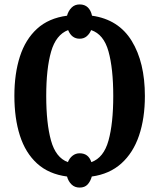

<svg xmlns="http://www.w3.org/2000/svg" viewBox="-20 -792 720 868"><path d="M340 56Q318 56 303.5 42Q289 28 283 6Q200 -5 147.5 -53Q95 -101 70 -179Q45 -257 45 -359Q45 -459 70 -536.5Q95 -614 147.5 -662Q200 -710 283 -721Q289 -743 303.5 -757.5Q318 -772 340 -772Q363 -772 377 -758.5Q391 -745 396 -721Q516 -704 575.5 -607Q635 -510 635 -358Q635 -257 608.5 -179Q582 -101 528.5 -53Q475 -5 395 6Q389 28 376 42Q363 56 340 56ZM287 -59Q294 -77 308 -88Q322 -99 340 -99Q380 -99 393 -59Q449 -79 470.5 -156.5Q492 -234 492 -358Q492 -482 470.5 -559.5Q449 -637 392 -656Q385 -639 372 -628Q359 -617 340 -617Q304 -617 288 -656Q233 -635 211 -558.5Q189 -482 189 -358Q189 -235 210.5 -157Q232 -79 287 -59Z"/></svg>

Font: Noto Serif ExtraCondensed
Style: Bold
Weight: 700
Width: 2
Designer: Monotype Design Team
Foundry: Monotype Imaging Inc.
Version: Version 2.014; ttfautohint (v1.8.4.7-5d5b)